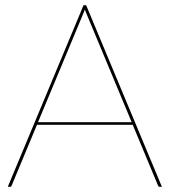

<svg xmlns="http://www.w3.org/2000/svg" viewBox="-20 -720 654 740"><path d="M604 0H595Q590.5 0 589 -5L491.5 -239H122.5L25 -5Q23.5 0 18 0H10L302 -700H312ZM126.5 -249H487.5L315 -663Q312.5 -668.5 310.8 -673.2Q309 -678 307 -683.5Q305 -678 303.2 -673.2Q301.5 -668.5 299 -663Z"/></svg>

Font: Lato Hairline
Style: Regular
Weight: 250
Designer: Lukasz Dziedzic
Foundry: Lukasz Dziedzic
Version: Version 1.104; Western+Polish opensource